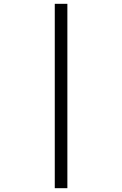

<svg xmlns="http://www.w3.org/2000/svg" viewBox="-20 -843 640 1006"><path d="M267 143V-823H333V143Z"/></svg>

Font: Iosevka SS04 Lt Ex Obl
Style: Regular
Weight: 300
Width: 7
Italic angle: -9°
Monospace: yes
Designer: Belleve Invis
Foundry: Belleve Invis
Version: Version 19.0.0; ttfautohint (v1.8.4)